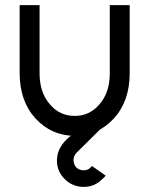

<svg xmlns="http://www.w3.org/2000/svg" viewBox="-20 -520 584 752"><path d="M394 168 340 130Q339 131 338 132.5Q337 134 335 136Q324 147 308 147Q291 147 279 136Q268 124 268 107Q268 99 270.5 92.5Q273 86 279 79L372 -13H298Q260 6 239 28Q203 64 203 109Q203 151 233 181Q264 212 308 212Q351 212 381 181Q384 178 387.5 175Q391 172 394 168ZM57 -500V-234Q57 -124 119 -56Q182 12 273 12Q363 12 426 -56Q488 -124 488 -234V-500H410V-233Q410 -158 370 -112Q331 -66 273 -66Q213 -66 175 -112Q135 -158 135 -233V-500Z"/></svg>

Font: Unageo
Style: Regular
Weight: 400
Designer: Richard Sepsi
Foundry: Richard Sepsi
Version: Version 2.000